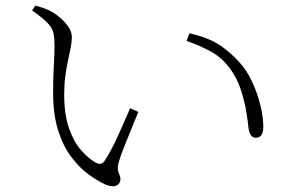

<svg xmlns="http://www.w3.org/2000/svg" viewBox="-20 -696 1040 676"><path d="M352 -46Q323 -59 291 -82.5Q259 -106 230.5 -144Q202 -182 184.5 -237.5Q167 -293 167 -369Q167 -421 169.5 -464.5Q172 -508 172 -534Q172 -561 168.5 -578.5Q165 -596 148.5 -614Q132 -632 93 -659L104 -676Q121 -672 132 -668Q143 -664 154 -659Q169 -652 187.5 -637Q206 -622 219.5 -603.5Q233 -585 233 -565Q233 -549 229 -528.5Q225 -508 219.5 -483Q214 -458 210 -428Q206 -398 206 -363Q206 -292 223.5 -243Q241 -194 267 -165.5Q293 -137 316 -124Q327 -118 335 -119.5Q343 -121 349 -131Q372 -166 395.5 -218Q419 -270 438 -315L467 -302Q455 -272 440.5 -237Q426 -202 414.5 -172.5Q403 -143 399 -128Q393 -109 395 -98.5Q397 -88 400.5 -81Q404 -74 404 -65Q404 -50 390.5 -43Q377 -36 352 -46ZM880 -211Q870 -211 863.5 -220Q857 -229 855 -245Q853 -267 847 -303.5Q841 -340 828 -380Q815 -420 791 -453Q762 -493 722.5 -514.5Q683 -536 637 -552L647 -579Q715 -563 753 -537.5Q791 -512 821 -479Q849 -449 868 -407.5Q887 -366 897 -324.5Q907 -283 907 -251Q907 -229 900 -220Q893 -211 880 -211Z"/></svg>

Font: Noto Serif JP ExtraLight ExtraLight
Style: Regular
Weight: 250
Version: Version 2.003-H1;hotconv 1.1.1;makeotfexe 2.6.0